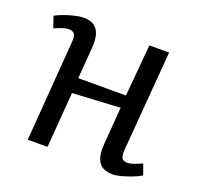

<svg xmlns="http://www.w3.org/2000/svg" viewBox="-100 -629 768 749"><g transform="rotate(20 284.0 -254.0)"><path d="M381 -241 183 -230 165 0H83L115 -420Q117 -442 109.5 -451Q102 -460 87 -460Q77 -460 62.5 -455.5Q48 -451 28 -442L12 -489Q27 -497 47.5 -504.5Q68 -512 89.5 -517Q111 -522 126 -522Q154 -522 170 -510.5Q186 -499 192.5 -477Q199 -455 196 -420Q194 -388 191 -356.5Q188 -325 186 -293H384L403 -508H485L451 -88Q450 -67 456 -57.5Q462 -48 478 -48Q489 -48 503.5 -53Q518 -58 538 -67L554 -23Q538 -13 516.5 -5Q495 3 475 8.5Q455 14 439 14Q399 14 382 -10.5Q365 -35 369 -86Z"/></g></svg>

Font: Literata 18pt
Style: Italic
Weight: 400
Italic angle: -2°
Designer: Latin by Veronika Burian and Jose Scaglione. Greek by Irene Vlachou. Cyrillic by Vera Evstafieva
Foundry: TypeTogether
Version: Version 3.103;gftools[0.9.29]